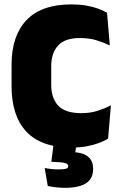

<svg xmlns="http://www.w3.org/2000/svg" viewBox="-20 -674 566 896"><path d="M315.5 14.5Q172.5 14.5 103.2 -59.5Q34 -133.5 34 -271V-372Q34 -507 103.8 -580.2Q173.5 -653.5 313.5 -653.5Q349.5 -653.5 379.8 -648.5Q410 -643.5 435 -634.8Q460 -626 479.5 -614.5L492.5 -462Q463.5 -476 429.8 -486.2Q396 -496.5 352.5 -496.5Q283 -496.5 251 -461.5Q219 -426.5 219 -364V-278.5Q219 -216.5 251.5 -181.2Q284 -146 359.5 -146Q401.5 -146 435 -156.8Q468.5 -167.5 497.5 -182.5L484.5 -27Q465.5 -15.5 439.8 -6Q414 3.5 383 9Q352 14.5 315.5 14.5ZM339.5 -16 326 71 259.5 37Q271.5 36 283 35.8Q294.5 35.5 306 35.5Q362.5 35.5 388.5 55.2Q414.5 75 414.5 112V115Q414.5 160 381.5 181.2Q348.5 202.5 284 202.5Q261 202.5 240.2 200Q219.5 197.5 203 194L188.5 110Q203.5 113 220 114.8Q236.5 116.5 251 116.5Q276 116.5 287.2 113.5Q298.5 110.5 298.5 101.5V100.5Q298.5 91 283.5 86.8Q268.5 82.5 221.5 81Q221 81 220.5 81Q220 81 219.5 81L232 -16Z"/></svg>

Font: Anek Odia Medium ExtraBold
Style: Regular
Weight: 800
Version: Version 1.003